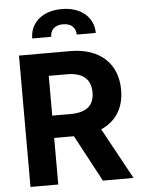

<svg xmlns="http://www.w3.org/2000/svg" viewBox="-62 -1010 778 1059"><g transform="rotate(-5 326.5 -481.0)"><path d="M249.6 -815C249.3 -847.7 268.5 -878.2 320 -878.2C370.4 -878.2 390.3 -848 390.6 -815H496.1C495.7 -900.9 427.6 -962.4 320 -962.4C211.6 -962.4 143.8 -900.9 144.2 -815ZM464.1 0H633.9L479.4 -282.7C562.1 -318.2 608 -390.3 608 -489.7C608 -634.2 512.4 -727.3 347.3 -727.3H63.2V0H217V-257.8H326.3ZM217 -601.6H317.8C406.6 -601.6 449.6 -562.1 449.6 -489.7C449.6 -417.6 406.6 -381.4 318.5 -381.4H217Z"/></g></svg>

Font: TID UI
Style: Bold
Weight: 700
Designer: The TID Project Authors
Foundry: Bakken & Bæck
Version: Version 1.001;hotconv 1.0.109;makeotfexe 2.5.65596